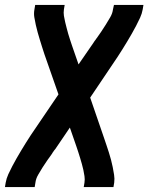

<svg xmlns="http://www.w3.org/2000/svg" viewBox="-29 -550 649 775"><path d="M-9 205 -6 187Q-3 170 4.5 153.5Q12 137 20.5 121Q29 105 38 89Q47 73 56.5 57.5Q66 42 75.5 26.5Q85 11 95 -4L207 -169L150 -332Q145 -347 140.5 -361.5Q136 -376 131.5 -390.5Q127 -405 123 -419.5Q119 -434 115.5 -449.5Q112 -465 109.5 -480.5Q107 -496 110 -512L113 -530H232L229 -512Q227 -499 229 -486Q231 -473 234 -461Q237 -449 240 -437Q243 -425 246.5 -413Q250 -401 254 -389Q258 -377 262 -365L288 -290L348 -377Q349 -379 350.5 -381Q352 -383 354 -386Q354 -386 354 -386Q354 -386 354 -386Q355 -387 356.5 -389Q358 -391 359 -393Q359 -393 359 -393Q359 -393 359 -394H360Q370 -408 379.5 -422Q389 -436 398 -450.5Q407 -465 416 -480.5Q425 -496 427 -512L431 -530H550L547 -512Q544 -495 536.5 -478.5Q529 -462 520.5 -446Q512 -430 503 -414Q494 -398 484.5 -382.5Q475 -367 465.5 -351.5Q456 -336 446 -321L335 -156L391 7Q396 22 401 36.5Q406 51 410.5 65.5Q415 80 419 94.5Q423 109 426 124.5Q429 140 431.5 155.5Q434 171 432 187L429 205H309L312 187Q314 174 312 161Q310 148 307.5 136Q305 124 301.5 112Q298 100 294.5 88Q291 76 287 64Q283 52 279 40L253 -35L194 52Q192 54 190.5 56Q189 58 187 61Q187 61 187 61Q187 61 187 61Q186 62 185 64Q184 66 182 68Q182 68 182 68Q182 68 182 69Q172 83 162 97Q152 111 143 125.5Q134 140 125 155.5Q116 171 114 187L111 205Z"/></svg>

Font: Iosevka Curly Extended Oblique
Style: Bold
Weight: 700
Width: 7
Italic angle: -9°
Monospace: yes
Designer: Belleve Invis
Foundry: Belleve Invis
Version: Version 11.1.0; ttfautohint (v1.8.3)